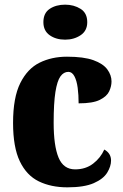

<svg xmlns="http://www.w3.org/2000/svg" viewBox="-20 -793 529 823"><path d="M269 10Q199 10 146.5 -15.5Q94 -41 65 -101.5Q36 -162 36 -266Q36 -375 67 -437Q98 -499 150 -524.5Q202 -550 267 -550Q339 -550 380.5 -535Q422 -520 440 -495.5Q458 -471 458 -444Q458 -423 448 -401.5Q438 -380 408 -365Q378 -350 317 -350Q317 -386 313 -416.5Q309 -447 299 -466Q289 -485 273 -485Q253 -485 239 -465.5Q225 -446 217.5 -398.5Q210 -351 210 -267Q210 -168 231 -117.5Q252 -67 302 -67Q347 -67 379 -91.5Q411 -116 427 -152Q456 -136 456 -105Q456 -80 439.5 -53Q423 -26 382 -8Q341 10 269 10ZM259 -623Q220 -623 193 -642Q166 -661 166 -698Q166 -737 193 -755Q220 -773 259 -773Q297 -773 325.5 -755Q354 -737 354 -698Q354 -661 325.5 -642Q297 -623 259 -623Z"/></svg>

Font: Noto Serif Lao Condensed Black
Style: Regular
Weight: 900
Width: 3
Designer: Monotype Design Team
Foundry: Monotype Imaging Inc.
Version: Version 2.003; ttfautohint (v1.8.4.7-5d5b)